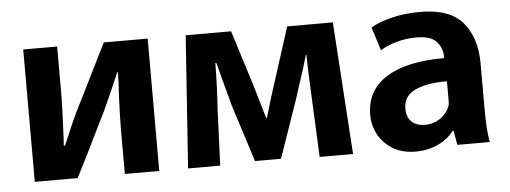

<svg xmlns="http://www.w3.org/2000/svg" viewBox="-42 -606 1993 750"><g transform="rotate(-5 955.0 -231.0)"><path d="M201 -315Q201 -251 195 -131L193 -103H198L217 -147Q243 -210 266 -254L384 -491H556V28H421V-149Q421 -190 425 -284Q426 -298 427 -318.5Q428 -339 429 -370H426Q392 -290 362 -225L342 -185Q283 -63 236 28H68V-491H201Z M705 -491H883L951 -275Q980 -178 990 -142H993Q1015 -219 1040 -294L1103 -491H1282L1316 28H1185L1175 -192L1173 -233Q1169 -313 1168 -374H1166Q1157 -340 1130 -259L1113 -206L1034 22H932L861 -200L831 -312L815 -373H811Q810 -278 804 -190L795 28H669Z M1843 -98Q1843 -20 1852 28H1725L1715 -28H1711Q1688 3 1648.5 21.5Q1609 40 1560 40Q1510 40 1472.5 18Q1435 -4 1415.5 -40.5Q1396 -77 1396 -118Q1396 -215 1477 -265Q1558 -315 1703 -314V-321Q1703 -353 1681 -378.5Q1659 -404 1601 -404Q1562 -404 1524 -393.5Q1486 -383 1460 -366L1431 -458Q1463 -477 1513.5 -489.5Q1564 -502 1625 -502Q1742 -502 1792.5 -441.5Q1843 -381 1843 -282ZM1706 -223Q1630 -224 1582.5 -202.5Q1535 -181 1535 -131Q1535 -96 1554.5 -78.5Q1574 -61 1606 -61Q1641 -61 1667.5 -80Q1694 -99 1704 -128Q1706 -136 1706 -145Q1706 -154 1706 -157Z"/></g></svg>

Font: LINE Seed Sans KR Bold
Style: Regular
Weight: 700
Designer: LINE BX Design & Sandoll Inc & Dalton Maag Ltd
Foundry: Sandoll Inc.
Version: Version 1.000